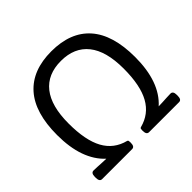

<svg xmlns="http://www.w3.org/2000/svg" viewBox="-171 -889 1073 1073"><g transform="rotate(-45 365.5 -353.0)"><path d="M365 -706Q516 -706 595 -617Q674 -528 674 -352Q674 -254 648.5 -182Q623 -110 572 -64Q583 -64 601.5 -65Q620 -66 639 -67Q658 -68 669 -68Q689 -68 689 -38V-30Q689 0 669 0H432Q412 0 412 -30V-34Q412 -42 413 -46Q414 -50 419 -52Q502 -73 542.5 -146Q583 -219 583 -352Q583 -490 527 -560Q471 -630 365 -630Q259 -630 203.5 -560Q148 -490 148 -352Q148 -219 188 -146Q228 -73 311 -52Q316 -50 317 -46Q318 -42 318 -34V-30Q318 0 298 0H61Q41 0 41 -30V-38Q41 -68 61 -68Q72 -68 91 -67Q110 -66 128.5 -65Q147 -64 158 -64Q108 -110 82.5 -182Q57 -254 57 -352Q57 -528 136 -617Q215 -706 365 -706Z"/></g></svg>

Font: Asap VF Beta
Style: Regular
Weight: 400
Designer: Pablo Cosgaya
Foundry: Pablo Cosgaya
Version: Version 1.007